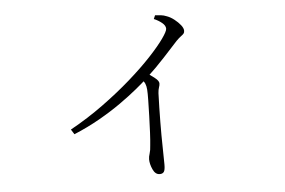

<svg xmlns="http://www.w3.org/2000/svg" viewBox="-46 -615 1093 737"><g transform="rotate(-5 500.0 -246.5)"><path d="M216 -142Q283 -179 343.5 -223Q404 -267 453.5 -310.5Q503 -354 539 -392.5Q575 -431 594.5 -458.5Q614 -486 614 -496Q614 -508 600.5 -519Q587 -530 570 -537L576 -551Q588 -550 598.5 -549Q609 -548 621 -543Q635 -538 649 -527Q663 -516 672.5 -504Q682 -492 682 -482Q682 -475 678.5 -471Q675 -467 668 -462Q661 -457 650 -446Q626 -420 595 -386Q564 -352 520 -311Q505 -297 477 -274Q449 -251 411.5 -224.5Q374 -198 327.5 -171.5Q281 -145 228 -123ZM541 58Q524 58 514.5 37Q505 16 505 -2Q505 -12 509 -24Q513 -36 514 -55Q516 -73 517.5 -103.5Q519 -134 520 -167.5Q521 -201 521.5 -228.5Q522 -256 521 -269Q520 -283 516 -292.5Q512 -302 498 -316L520 -336Q539 -323 554.5 -311Q570 -299 570 -289Q570 -282 567 -274Q564 -266 563 -252Q561 -196 560.5 -141.5Q560 -87 561 -43.5Q562 0 562 23Q562 44 557 51Q552 58 541 58Z"/></g></svg>

Font: Noto Serif SC ExtraLight
Style: Regular
Weight: 200
Designer: Ryoko NISHIZUKA 西塚涼子 (kana & ideographs); Frank Grießhammer (Latin, Greek & Cyrillic); Wenlong ZHANG 张文龙 (bopomofo); San
Foundry: Adobe
Version: Version 2.002-H1;hotconv 1.1.0;makeotfexe 2.6.0